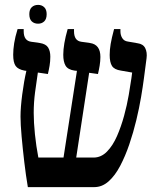

<svg xmlns="http://www.w3.org/2000/svg" viewBox="-20 -766 652 786"><path d="M94 0Q86 -47 79.5 -102Q73 -157 68.5 -207Q64 -257 64 -289Q64 -326 71 -379.5Q78 -433 88 -476L80 -477Q54 -482 44 -496Q34 -510 34 -542Q34 -563 38 -589Q42 -615 52 -647H77V-638Q77 -599 108 -595L143 -590Q168 -586 177 -571.5Q186 -557 186 -534Q186 -515 183 -497Q180 -479 176 -463L135 -469Q129 -430 123.5 -388Q118 -346 118 -304Q118 -265 123 -216.5Q128 -168 137 -121H240L295 -476L285 -477Q258 -481 248.5 -497Q239 -513 239 -542Q239 -563 243.5 -589.5Q248 -616 257 -647H283V-638Q283 -599 313 -595L348 -590Q391 -584 391 -533Q391 -516 388 -497.5Q385 -479 381 -463L345 -468L292 -121H363Q394 -121 418 -145.5Q442 -170 459 -209Q476 -248 488 -292Q500 -336 507 -377Q514 -418 518 -446L521 -469L475 -477Q448 -481 438.5 -496Q429 -511 429 -541Q429 -562 433 -586Q437 -610 447 -647H473V-638Q473 -622 480.5 -610Q488 -598 503 -596L543 -589Q566 -586 574.5 -569Q583 -552 580 -528L569 -444Q565 -413 557.5 -368.5Q550 -324 538 -274Q526 -224 509.5 -175.5Q493 -127 472 -87Q451 -47 424.5 -23.5Q398 0 366 0ZM136 -669Q120 -669 110 -678.5Q100 -688 100 -708Q100 -727 110 -736.5Q120 -746 136 -746Q151 -746 161 -736.5Q171 -727 171 -708Q171 -688 161 -678.5Q151 -669 136 -669Z"/></svg>

Font: Noto Serif Hebrew Condensed SemiBold
Style: Regular
Weight: 600
Width: 3
Designer: Monotype Design Team
Foundry: Monotype Imaging Inc.
Version: Version 2.004; ttfautohint (v1.8.4.7-5d5b)